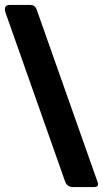

<svg xmlns="http://www.w3.org/2000/svg" viewBox="-20 -762 420 782"><path d="M279 0Q266 0 257.5 -5.5Q249 -11 244 -26L3 -709Q-8 -742 20 -742H103Q122 -742 129 -724L378 -19Q384 0 362 0H279Z"/></svg>

Font: Libre Franklin Thin Black
Style: Regular
Weight: 900
Version: Version 3.000